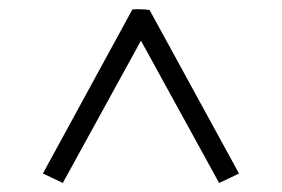

<svg xmlns="http://www.w3.org/2000/svg" viewBox="-20 -732 624 425"><path d="M75 -348 273 -711Q281 -712 292 -711.5Q303 -711 311 -710L509 -348Q499 -343 487.5 -337.5Q476 -332 465 -327L292 -642L119 -327Q109 -332 97 -337.5Q85 -343 75 -348Z"/></svg>

Font: Tiro Tamil
Style: Regular
Weight: 400
Designer: Tamil: Fernando Mello & Fiona Ross. Latin: John Hudson.
Foundry: Tiro Typeworks Ltd.
Version: Version 1.52